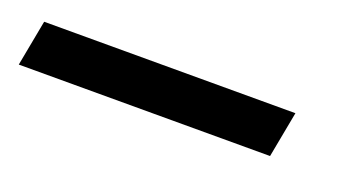

<svg xmlns="http://www.w3.org/2000/svg" viewBox="-93 -76 479 261"><g transform="rotate(20 146.5 54.0)"><path d="M-69 87.5 -56.5 21H307L294.5 87.5Z"/></g></svg>

Font: Anybody Condensed Medium
Style: Italic
Weight: 500
Width: 3
Italic angle: -10°
Designer: Tyler Finck
Foundry: Etcetera Type Company
Version: Version 1.010; ttfautohint (v1.8.3) -l 8 -r 50 -G 200 -x 14 